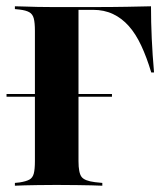

<svg xmlns="http://www.w3.org/2000/svg" viewBox="-20 -591 536 611"><path d="M0.8 -283.1V-291.9H336.3V-283.1ZM91.1 -201.6V-492.7Q91.1 -518.5 87.5 -532.3Q83.9 -546 73.4 -552Q62.9 -558.1 42.7 -560.5L27.4 -562.1V-571Q40.3 -571 58.5 -570.2Q76.6 -569.4 100 -569Q123.4 -568.5 149.2 -568.5H161.3H269.4Q337.9 -568.5 383.5 -569.4Q429 -570.2 460.5 -571Q460.5 -521 462.9 -468.5Q465.3 -416.1 470.2 -360.5H461.3Q446.8 -408.9 429.4 -446Q412.1 -483.1 389.9 -508.1Q367.7 -533.1 339.5 -546.4Q311.3 -559.7 275.8 -559.7H229.8V-201.6ZM149.2 -2.4Q123.4 -2.4 100 -2Q76.6 -1.6 58.5 -1.2Q40.3 -0.8 27.4 0V-8.9L42.7 -10.5Q62.9 -13.7 73.4 -19.4Q83.9 -25 87.5 -38.7Q91.1 -52.4 91.1 -78.2V-201.6H229.8V-78.2Q229.8 -41.1 239.5 -28.2Q249.2 -15.3 282.3 -11.3L305.6 -8.9V0Q291.9 -0.8 271 -1.2Q250 -1.6 224.6 -2Q199.2 -2.4 171 -2.4H160.5Z"/></svg>

Font: Playfair 144pt SemiCondensed ExtraBold
Style: Regular
Weight: 800
Width: 4
Designer: Claus Eggers Sørensen
Foundry: Claus Eggers Sørensen
Version: Version 2.203